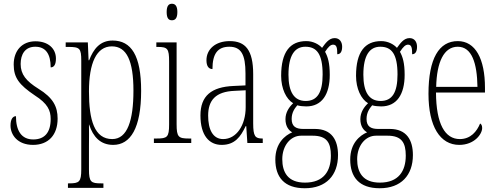

<svg xmlns="http://www.w3.org/2000/svg" viewBox="-20 -762 2646 1023"><path d="M156 10C238 10 287 -43 287 -130C287 -194 263 -241 185 -289C119 -330 90 -366 90 -421C90 -472 113 -513 168 -513C223 -513 250 -475 250 -403C269 -403 278 -420 278 -450C278 -504 236 -542 169 -542C98 -542 53 -493 53 -418C53 -348 82 -310 165 -254C234 -210 250 -174 250 -128C250 -55 217 -19 157 -19C94 -19 65 -66 65 -143C49 -143 36 -128 36 -93C36 -44 73 10 156 10Z M342 239H531V215H519C465 215 454 208 454 141V18C454 -30 455 -72 454 -98H455C476 -33 515 10 583 10C675 10 732 -79 732 -278C732 -467 679 -546 580 -546C513 -546 478 -501 455 -441H452L448 -536H330V-512H344C405 -512 413 -505 413 -438V140C413 208 402 215 347 215H342ZM578 -21C483 -21 454 -122 454 -275C454 -426 494 -515 576 -515C655 -515 691 -438 691 -279C691 -121 659 -21 578 -21Z M896 -654C913 -654 925 -664 925 -698C925 -731 913 -742 896 -742C879 -742 868 -731 868 -698C868 -664 879 -654 896 -654ZM800 0H999V-24H986C931 -24 921 -32 921 -100V-536H813V-512H820C873 -512 881 -503 881 -434V-99C881 -31 871 -24 815 -24H800Z M1161 10C1231 10 1262 -33 1289 -90H1292L1298 0H1380V-24H1378C1340 -24 1329 -35 1329 -105V-367C1329 -496 1287 -543 1204 -543C1127 -543 1080 -499 1080 -441C1080 -411 1091 -394 1112 -394C1112 -476 1140 -513 1202 -513C1265 -513 1288 -471 1288 -371V-307L1225 -304C1106 -299 1048 -251 1048 -147C1048 -41 1094 10 1161 10ZM1169 -21C1114 -21 1089 -72 1089 -146C1089 -227 1128 -274 1230 -278L1289 -281V-191C1289 -95 1240 -21 1169 -21Z M1604 241C1718 241 1781 172 1781 64C1781 -15 1748 -75 1658 -75H1595C1556 -75 1534 -89 1534 -128C1534 -162 1549 -183 1564 -201C1575 -197 1598 -195 1612 -195C1695 -195 1737 -259 1737 -363C1737 -426 1727 -459 1712 -486C1730 -514 1742 -524 1755 -524C1774 -524 1777 -507 1777 -473C1795 -473 1803 -489 1803 -513C1803 -538 1790 -559 1763 -559C1732 -559 1713 -530 1696 -507C1679 -526 1648 -543 1612 -543C1526 -543 1478 -486 1478 -358C1478 -289 1505 -234 1542 -212C1521 -192 1501 -164 1501 -127C1501 -88 1519 -67 1537 -57C1497 -40 1447 2 1447 88C1447 181 1494 241 1604 241ZM1609 -224C1547 -224 1517 -272 1517 -364C1517 -468 1551 -513 1607 -513C1668 -513 1699 -474 1699 -365C1699 -270 1671 -224 1609 -224ZM1605 211C1513 211 1484 155 1484 86C1484 14 1528 -39 1584 -39H1646C1721 -39 1743 -2 1743 67C1743 149 1705 211 1605 211Z M2003 241C2117 241 2180 172 2180 64C2180 -15 2147 -75 2057 -75H1994C1955 -75 1933 -89 1933 -128C1933 -162 1948 -183 1963 -201C1974 -197 1997 -195 2011 -195C2094 -195 2136 -259 2136 -363C2136 -426 2126 -459 2111 -486C2129 -514 2141 -524 2154 -524C2173 -524 2176 -507 2176 -473C2194 -473 2202 -489 2202 -513C2202 -538 2189 -559 2162 -559C2131 -559 2112 -530 2095 -507C2078 -526 2047 -543 2011 -543C1925 -543 1877 -486 1877 -358C1877 -289 1904 -234 1941 -212C1920 -192 1900 -164 1900 -127C1900 -88 1918 -67 1936 -57C1896 -40 1846 2 1846 88C1846 181 1893 241 2003 241ZM2008 -224C1946 -224 1916 -272 1916 -364C1916 -468 1950 -513 2006 -513C2067 -513 2098 -474 2098 -365C2098 -270 2070 -224 2008 -224ZM2004 211C1912 211 1883 155 1883 86C1883 14 1927 -39 1983 -39H2045C2120 -39 2142 -2 2142 67C2142 149 2104 211 2004 211Z M2427 10C2507 10 2549 -47 2549 -80C2549 -94 2544 -101 2538 -104C2521 -62 2488 -21 2430 -21C2351 -21 2304 -101 2303 -269H2564V-294C2564 -449 2513 -543 2419 -543C2319 -543 2263 -450 2263 -262C2263 -88 2325 10 2427 10ZM2524 -299H2304C2307 -431 2345 -513 2419 -513C2494 -513 2522 -426 2524 -299Z"/></svg>

Font: Noto Serif Devanagari ExtraCondensed ExtraLight
Style: Regular
Weight: 200
Width: 2
Designer: Universal Thirst, Indian Type Foundry and the Monotype Design Team
Foundry: Monotype Imaging Inc.
Version: Version 2.004